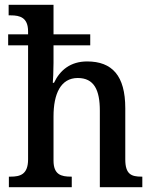

<svg xmlns="http://www.w3.org/2000/svg" viewBox="-20 -780 638 800"><path d="M17 0H279V-44H276C235 -44 203 -52 203 -111V-295C203 -389 233 -455 304 -455C372 -455 396 -405 396 -319V0H573V-44H570C528 -44 502 -53 502 -116V-329C502 -465 447 -524 343 -524C274 -524 230 -488 205 -435H200C201 -443 203 -485 203 -518V-591H356V-637H203V-760H16V-716H25C63 -716 97 -707 97 -649V-637H14V-591H97V-116C97 -53 64 -44 24 -44H17Z"/></svg>

Font: Noto Serif Myanmar SemiCondensed Medium
Style: Regular
Weight: 500
Width: 4
Designer: Ben Mitchell and the Monotype Design Team
Foundry: Monotype Imaging Inc.
Version: Version 2.106